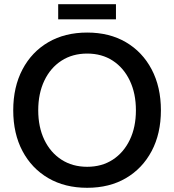

<svg xmlns="http://www.w3.org/2000/svg" viewBox="-20 -877 829 914"><path d="M395 17Q289 17 210 -29Q131 -75 87 -158Q43 -241 43 -352Q43 -463 87 -546.5Q131 -630 210 -676Q289 -722 395 -722Q501 -722 579.5 -676Q658 -630 702 -546.5Q746 -463 746 -352Q746 -241 702 -158Q658 -75 579.5 -29Q501 17 395 17ZM395 -83Q465 -83 517 -117Q569 -151 598 -211.5Q627 -272 627 -352Q627 -432 598 -493Q569 -554 517 -588Q465 -622 395 -622Q325 -622 272.5 -588Q220 -554 191 -493Q162 -432 162 -352Q162 -272 191 -211.5Q220 -151 272.5 -117Q325 -83 395 -83ZM257 -857H532V-785H257Z"/></svg>

Font: TikTok Sans 24pt Medium
Style: Regular
Weight: 500
Version: Version 4.000